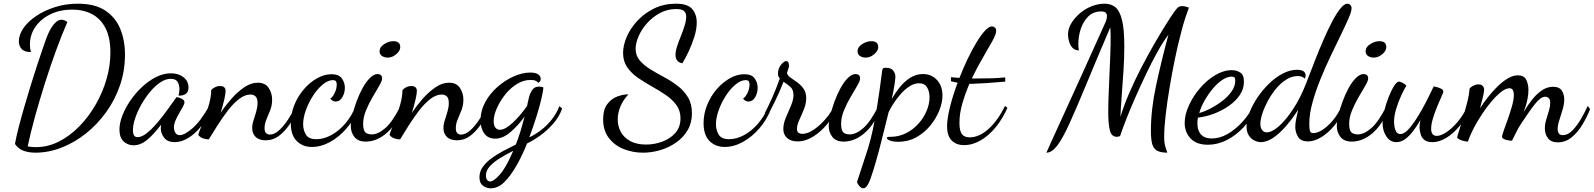

<svg xmlns="http://www.w3.org/2000/svg" viewBox="-20 -740 8633 1040"><path d="M172 87Q140 87 111 78Q82 69 61 40Q68 0 81.5 -52Q95 -104 112 -162.5Q129 -221 147 -279.5Q165 -338 182 -389.5Q199 -441 212.5 -480Q226 -519 233 -538Q236 -546 243 -561.5Q250 -577 260.5 -593.5Q271 -610 284.5 -621.5Q298 -633 313 -633Q328 -633 345 -621Q314 -550 282.5 -463.5Q251 -377 222 -285Q193 -193 169 -106Q145 -19 130 53Q142 55 153 56Q164 57 175 57Q239 57 298.5 27Q358 -3 409 -55Q460 -107 498 -173Q536 -239 557 -311.5Q578 -384 578 -455Q578 -536 551.5 -587.5Q525 -639 478.5 -663.5Q432 -688 371 -688Q306 -688 254 -663Q202 -638 172 -595Q142 -552 142 -498Q142 -487 143.5 -476.5Q145 -466 148 -458Q112 -458 97 -475Q82 -492 82 -516Q82 -551 106.5 -587Q131 -623 175.5 -653Q220 -683 278 -701.5Q336 -720 402 -720Q494 -720 550 -683Q606 -646 631.5 -583.5Q657 -521 657 -444Q657 -357 630 -278Q603 -199 555 -132.5Q507 -66 445.5 -17Q384 32 313.5 59.5Q243 87 172 87Z M704 47Q672 47 649.5 26Q627 5 627 -38Q627 -73 643 -114.5Q659 -156 687 -196.5Q715 -237 750.5 -270Q786 -303 826 -323Q866 -343 906 -343Q946 -343 973.5 -322Q1001 -301 1001 -266Q1001 -241 985.5 -231Q970 -221 947 -222Q949 -231 950.5 -240Q952 -249 952 -258Q952 -280 942 -296.5Q932 -313 905 -313Q877 -313 848 -293.5Q819 -274 792.5 -242Q766 -210 745 -172.5Q724 -135 712 -99Q700 -63 700 -34Q700 3 725 3Q748 3 775.5 -19Q803 -41 831.5 -74.5Q860 -108 886 -144Q912 -180 932 -208Q935 -214 938 -214Q943 -213 953 -210Q963 -207 971 -201Q979 -195 979 -186Q979 -177 970.5 -161.5Q962 -146 950.5 -126.5Q939 -107 930.5 -87Q922 -67 922 -50Q922 -35 929.5 -21.5Q937 -8 954 -8Q980 -8 1024 -46.5Q1068 -85 1113 -166L1126 -153Q1104 -99 1071 -57.5Q1038 -16 1000.5 7Q963 30 926 30Q888 30 869.5 6.5Q851 -17 851 -44Q851 -49 851.5 -54Q852 -59 853 -65Q811 -10 776 18.5Q741 47 704 47Z M1420 20Q1383 20 1364.5 1.5Q1346 -17 1346 -46Q1346 -66 1353.5 -89Q1361 -112 1368 -136Q1375 -160 1375 -182Q1375 -208 1364 -218Q1353 -228 1337 -228Q1306 -228 1274 -203Q1242 -178 1212.5 -139Q1183 -100 1157 -59Q1131 -18 1111 15Q1094 15 1078.5 9Q1063 3 1054 -9Q1054 -14 1064.5 -40Q1075 -66 1089 -103Q1103 -140 1113.5 -180Q1124 -220 1124 -252Q1130 -260 1143.5 -267Q1157 -274 1172 -274Q1202 -274 1202 -247Q1202 -232 1194.5 -199.5Q1187 -167 1175 -129Q1201 -168 1234 -205.5Q1267 -243 1303.5 -267.5Q1340 -292 1376 -292Q1417 -292 1435.5 -263.5Q1454 -235 1454 -201Q1454 -170 1444 -144Q1434 -118 1423.5 -94Q1413 -70 1413 -46Q1413 -26 1421.5 -18.5Q1430 -11 1441 -11Q1466 -11 1491.5 -34Q1517 -57 1540.5 -93Q1564 -129 1582 -166L1595 -152Q1574 -103 1547.5 -64.5Q1521 -26 1489.5 -3Q1458 20 1420 20Z M1669 56Q1620 56 1587.5 24Q1555 -8 1555 -73Q1555 -123 1574 -170.5Q1593 -218 1625 -255.5Q1657 -293 1696.5 -315.5Q1736 -338 1775 -338Q1816 -338 1832 -315Q1848 -292 1848 -265Q1848 -237 1834.5 -213.5Q1821 -190 1798 -190Q1781 -190 1769 -206Q1782 -214 1793 -236.5Q1804 -259 1804 -284Q1804 -294 1799.5 -300Q1795 -306 1783 -306Q1757 -306 1728.5 -282.5Q1700 -259 1676 -222Q1652 -185 1637 -143.5Q1622 -102 1622 -67Q1622 -37 1636.5 -11.5Q1651 14 1694 14Q1733 14 1774 -8Q1815 -30 1850 -70.5Q1885 -111 1907 -166L1922 -154Q1899 -93 1858 -45.5Q1817 2 1768 29Q1719 56 1669 56Z M1961 27Q1920 27 1900 2Q1880 -23 1880 -58Q1880 -81 1888.5 -116Q1897 -151 1911 -189.5Q1925 -228 1943.5 -262Q1962 -296 1983.5 -317.5Q2005 -339 2026 -339Q2036 -339 2043 -333Q2050 -327 2050 -315Q2050 -303 2034.5 -276Q2019 -249 1998.5 -214.5Q1978 -180 1962.5 -142Q1947 -104 1947 -70Q1947 -35 1958.5 -23.5Q1970 -12 1994 -12Q2028 -12 2067 -46Q2106 -80 2149 -165L2160 -153Q2129 -67 2075 -20Q2021 27 1961 27ZM2080 -428Q2063 -428 2049.5 -436.5Q2036 -445 2036 -463Q2036 -485 2061 -501Q2086 -517 2111 -517Q2127 -517 2137.5 -510Q2148 -503 2148 -484Q2148 -465 2126.5 -446.5Q2105 -428 2080 -428Z M2456 20Q2419 20 2400.5 1.5Q2382 -17 2382 -46Q2382 -66 2389.5 -89Q2397 -112 2404 -136Q2411 -160 2411 -182Q2411 -208 2400 -218Q2389 -228 2373 -228Q2342 -228 2310 -203Q2278 -178 2248.5 -139Q2219 -100 2193 -59Q2167 -18 2147 15Q2130 15 2114.5 9Q2099 3 2090 -9Q2090 -14 2100.5 -40Q2111 -66 2125 -103Q2139 -140 2149.5 -180Q2160 -220 2160 -252Q2166 -260 2179.5 -267Q2193 -274 2208 -274Q2238 -274 2238 -247Q2238 -232 2230.5 -199.5Q2223 -167 2211 -129Q2237 -168 2270 -205.5Q2303 -243 2339.5 -267.5Q2376 -292 2412 -292Q2453 -292 2471.5 -263.5Q2490 -235 2490 -201Q2490 -170 2480 -144Q2470 -118 2459.5 -94Q2449 -70 2449 -46Q2449 -26 2457.5 -18.5Q2466 -11 2477 -11Q2502 -11 2527.5 -34Q2553 -57 2576.5 -93Q2600 -129 2618 -166L2631 -152Q2610 -103 2583.5 -64.5Q2557 -26 2525.5 -3Q2494 20 2456 20Z M2638 280Q2615 280 2596 266Q2577 252 2577 220Q2577 189 2595.5 163.5Q2614 138 2643.5 116.5Q2673 95 2707.5 77Q2742 59 2774 43Q2787 11 2798.5 -26.5Q2810 -64 2821 -108Q2784 -57 2743.5 -23Q2703 11 2662 11Q2624 11 2603.5 -16.5Q2583 -44 2583 -88Q2583 -140 2608.5 -187Q2634 -234 2675.5 -270Q2717 -306 2763.5 -326.5Q2810 -347 2852 -347Q2882 -347 2895.5 -337Q2909 -327 2909 -313Q2909 -303 2903.5 -297.5Q2898 -292 2896 -291Q2889 -300 2879 -303.5Q2869 -307 2854 -307Q2815 -307 2778.5 -284Q2742 -261 2714.5 -225.5Q2687 -190 2670.5 -152Q2654 -114 2654 -83Q2654 -60 2663.5 -48.5Q2673 -37 2688 -37Q2716 -37 2756.5 -74.5Q2797 -112 2835 -166Q2837 -178 2839.5 -187.5Q2842 -197 2845 -211Q2850 -233 2862.5 -252Q2875 -271 2900 -271Q2905 -271 2910.5 -270Q2916 -269 2923 -267Q2923 -251 2913.5 -209Q2904 -167 2886.5 -111Q2869 -55 2847 4Q2879 -11 2911 -35.5Q2943 -60 2969 -93Q2995 -126 3010 -165L3025 -152Q3009 -107 2976 -69.5Q2943 -32 2905 -5Q2867 22 2835 37Q2808 104 2776.5 159Q2745 214 2711 247Q2677 280 2638 280ZM2635 243Q2654 243 2687.5 205.5Q2721 168 2760 77Q2721 96 2687.5 117Q2654 138 2633 161Q2612 184 2612 211Q2612 226 2618.5 234.5Q2625 243 2635 243Z M3463 87Q3408 87 3358.5 67.5Q3309 48 3278 7.5Q3247 -33 3247 -93Q3247 -146 3269 -175.5Q3291 -205 3323 -217Q3355 -229 3384 -229Q3355 -198 3340.5 -163Q3326 -128 3326 -93Q3326 -57 3342.5 -26Q3359 5 3393.5 24Q3428 43 3480 43Q3525 43 3568 27Q3611 11 3638.5 -20.5Q3666 -52 3666 -99Q3666 -141 3643.5 -171.5Q3621 -202 3585.5 -226Q3550 -250 3510.5 -272Q3471 -294 3435.5 -318.5Q3400 -343 3377.5 -375.5Q3355 -408 3355 -453Q3355 -495 3375 -541Q3395 -587 3433 -628Q3471 -669 3524 -694.5Q3577 -720 3642 -720Q3704 -720 3729 -691.5Q3754 -663 3754 -618Q3754 -582 3741 -540.5Q3728 -499 3710 -461Q3692 -423 3676 -397Q3656 -401 3647.5 -413Q3639 -425 3639 -443Q3639 -464 3648 -490.5Q3657 -517 3668.5 -545.5Q3680 -574 3688.5 -601.5Q3697 -629 3697 -650Q3697 -669 3685.5 -680Q3674 -691 3642 -691Q3595 -691 3555 -669.5Q3515 -648 3485 -614.5Q3455 -581 3439 -543.5Q3423 -506 3423 -476Q3423 -439 3445 -413Q3467 -387 3501.5 -365.5Q3536 -344 3575.5 -323Q3615 -302 3649.5 -276Q3684 -250 3706 -214Q3728 -178 3728 -127Q3728 -75 3705 -35.5Q3682 4 3643 31.5Q3604 59 3557 73Q3510 87 3463 87Z M3905 56Q3856 56 3823.5 24Q3791 -8 3791 -73Q3791 -123 3810 -170.5Q3829 -218 3861 -255.5Q3893 -293 3932.5 -315.5Q3972 -338 4011 -338Q4052 -338 4068 -315Q4084 -292 4084 -265Q4084 -237 4070.5 -213.5Q4057 -190 4034 -190Q4017 -190 4005 -206Q4018 -214 4029 -236.5Q4040 -259 4040 -284Q4040 -294 4035.5 -300Q4031 -306 4019 -306Q3993 -306 3964.5 -282.5Q3936 -259 3912 -222Q3888 -185 3873 -143.5Q3858 -102 3858 -67Q3858 -37 3872.5 -11.5Q3887 14 3930 14Q3969 14 4010 -8Q4051 -30 4086 -70.5Q4121 -111 4143 -166L4158 -154Q4135 -93 4094 -45.5Q4053 2 4004 29Q3955 56 3905 56Z M4299 26Q4264 26 4243.5 7.5Q4223 -11 4223 -41Q4223 -71 4237 -103.5Q4251 -136 4264.5 -168Q4278 -200 4278 -225Q4278 -254 4261 -269.5Q4244 -285 4224 -297Q4202 -240 4176 -187.5Q4150 -135 4134 -107L4123 -128Q4137 -154 4159.5 -203.5Q4182 -253 4204 -315Q4194 -325 4194 -340Q4194 -369 4210.5 -389Q4227 -409 4237 -409Q4249 -409 4251.5 -398.5Q4254 -388 4254 -383Q4254 -378 4249 -364Q4244 -350 4243 -346Q4244 -333 4259.5 -321.5Q4275 -310 4295.5 -296Q4316 -282 4331.5 -261Q4347 -240 4347 -208Q4347 -179 4334.5 -148Q4322 -117 4309.5 -90Q4297 -63 4297 -42Q4297 -26 4305.5 -20.5Q4314 -15 4325 -15Q4349 -15 4374.5 -29.5Q4400 -44 4424.5 -67Q4449 -90 4468 -115.5Q4487 -141 4496 -163L4513 -150Q4494 -108 4460 -67Q4426 -26 4384.5 0Q4343 26 4299 26Z M4550 27Q4509 27 4489 2Q4469 -23 4469 -58Q4469 -81 4477.5 -116Q4486 -151 4500 -189.5Q4514 -228 4532.5 -262Q4551 -296 4572.5 -317.5Q4594 -339 4615 -339Q4625 -339 4632 -333Q4639 -327 4639 -315Q4639 -303 4623.5 -276Q4608 -249 4587.5 -214.5Q4567 -180 4551.5 -142Q4536 -104 4536 -70Q4536 -35 4547.5 -23.5Q4559 -12 4583 -12Q4617 -12 4656 -46Q4695 -80 4738 -165L4749 -153Q4718 -67 4664 -20Q4610 27 4550 27ZM4669 -428Q4652 -428 4638.5 -436.5Q4625 -445 4625 -463Q4625 -485 4650 -501Q4675 -517 4700 -517Q4716 -517 4726.5 -510Q4737 -503 4737 -484Q4737 -465 4715.5 -446.5Q4694 -428 4669 -428Z M4656 280Q4648 280 4640 273Q4632 266 4627.5 257.5Q4623 249 4622 246Q4640 189 4655 145.5Q4670 102 4683 59.5Q4696 17 4707.5 -36.5Q4719 -90 4731.5 -166.5Q4744 -243 4758 -354Q4759 -364 4762 -368.5Q4765 -373 4778 -373Q4806 -373 4818 -358Q4830 -343 4830 -325Q4830 -312 4825 -279.5Q4820 -247 4810 -203Q4828 -235 4853 -266.5Q4878 -298 4910 -318.5Q4942 -339 4980 -339Q5025 -339 5055 -307Q5085 -275 5085 -223Q5085 -184 5067.5 -140.5Q5050 -97 5018 -58.5Q4986 -20 4942.5 4Q4899 28 4846 28Q4818 28 4801 21.5Q4784 15 4784 7Q4784 2 4791.5 1.5Q4799 1 4809 1Q4851 0 4888.5 -19Q4926 -38 4954.5 -69.5Q4983 -101 4999 -139Q5015 -177 5015 -213Q5015 -245 5001.5 -267Q4988 -289 4958 -289Q4933 -289 4907.5 -273Q4882 -257 4859.5 -231.5Q4837 -206 4819.5 -179Q4802 -152 4793 -131Q4775 -59 4758 9.5Q4741 78 4725 134Q4709 190 4695.5 227Q4682 264 4670 274Q4664 280 4656 280Z M5202 46Q5159 46 5134.5 20.5Q5110 -5 5110 -55Q5110 -98 5126 -161.5Q5142 -225 5167 -292Q5158 -294 5149 -295.5Q5140 -297 5131 -300V-322Q5142 -321 5153 -320Q5164 -319 5177 -318Q5198 -372 5222 -422Q5246 -472 5270 -511.5Q5294 -551 5315.5 -574Q5337 -597 5353 -597Q5361 -597 5368.5 -591Q5376 -585 5376 -573Q5376 -555 5355 -517Q5334 -479 5303.5 -427Q5273 -375 5244 -315Q5253 -315 5262 -315Q5271 -315 5279 -315Q5316 -315 5352 -316Q5388 -317 5425 -321V-298Q5370 -293 5326 -290Q5282 -287 5245 -286Q5241 -286 5238 -286Q5235 -286 5231 -286Q5209 -235 5193 -180.5Q5177 -126 5177 -74Q5177 -32 5190 -14Q5203 4 5232 4Q5284 4 5334.5 -41.5Q5385 -87 5424 -166L5437 -156Q5412 -99 5375 -53Q5338 -7 5293.5 19.5Q5249 46 5202 46Z M5648 87Q5654 73 5680 15.5Q5706 -42 5749 -135.5Q5792 -229 5847 -351Q5902 -473 5966 -615Q5970 -623 5973 -633.5Q5976 -644 5976 -654Q5976 -664 5969.5 -671Q5963 -678 5944 -678Q5902 -678 5874.5 -650.5Q5847 -623 5834 -583Q5821 -543 5821 -503Q5821 -494 5821.5 -485Q5822 -476 5824 -467Q5803 -467 5790 -480.5Q5777 -494 5771 -514.5Q5765 -535 5765 -552Q5765 -584 5783 -614Q5801 -644 5830 -668.5Q5859 -693 5894 -706.5Q5929 -720 5963 -720Q5998 -720 6021.5 -701Q6045 -682 6057.5 -632Q6070 -582 6070 -488Q6070 -425 6065.5 -356Q6061 -287 6056 -222.5Q6051 -158 6049 -107Q6067 -167 6096.5 -235.5Q6126 -304 6161 -371.5Q6196 -439 6230 -498Q6264 -557 6291.5 -601Q6319 -645 6333 -665Q6347 -686 6357 -696.5Q6367 -707 6384 -707Q6398 -707 6420 -699Q6413 -681 6400.5 -643.5Q6388 -606 6375 -553Q6359 -493 6343.5 -417.5Q6328 -342 6315 -264Q6302 -186 6294 -117.5Q6286 -49 6286 0Q6286 23 6288 36Q6290 49 6294 59.5Q6298 70 6303 87Q6266 87 6246.5 75.5Q6227 64 6220.5 38Q6214 12 6214 -31Q6214 -147 6242.5 -279Q6271 -411 6309 -552Q6280 -514 6249 -458Q6218 -402 6187.5 -338Q6157 -274 6129 -210.5Q6101 -147 6080 -93Q6059 -39 6047 -3Q6040 -1 6037.5 0Q6035 1 6030 1Q6000 1 5991.5 -34.5Q5983 -70 5983 -133Q5983 -173 5985 -225.5Q5987 -278 5989.5 -333.5Q5992 -389 5994 -441.5Q5996 -494 5996 -535Q5996 -553 5995.5 -566.5Q5995 -580 5994 -592Q5916 -409 5862.5 -279.5Q5809 -150 5772 -69Q5735 12 5706 49.5Q5677 87 5648 87Z M6523 44Q6461 44 6429 10Q6397 -24 6397 -74Q6397 -118 6419.5 -168Q6442 -218 6479.5 -262Q6517 -306 6562.5 -333Q6608 -360 6653 -360Q6677 -360 6697.5 -347.5Q6718 -335 6718 -297Q6718 -259 6696 -226Q6674 -193 6637 -167Q6600 -141 6556.5 -124.5Q6513 -108 6469 -103Q6467 -95 6466.5 -87.5Q6466 -80 6466 -72Q6466 -60 6468.5 -46Q6471 -32 6479.5 -19Q6488 -6 6503.5 2Q6519 10 6544 10Q6587 10 6629 -14Q6671 -38 6707.5 -77.5Q6744 -117 6769 -165L6784 -154Q6757 -94 6715 -49.5Q6673 -5 6623.5 19.5Q6574 44 6523 44ZM6476 -128Q6503 -135 6536 -152Q6569 -169 6600 -192.5Q6631 -216 6651 -244.5Q6671 -273 6671 -304Q6671 -315 6667 -320Q6663 -325 6651 -325Q6628 -325 6601.5 -307.5Q6575 -290 6550.5 -261Q6526 -232 6506 -197.5Q6486 -163 6476 -128Z M6810 30Q6793 30 6774.5 21Q6756 12 6744 -7Q6732 -26 6732 -56Q6732 -89 6748 -130Q6764 -171 6791 -211.5Q6818 -252 6853.5 -286.5Q6889 -321 6928 -341.5Q6967 -362 7006 -362Q7028 -362 7040 -354.5Q7052 -347 7052 -331Q7052 -327 7051 -322.5Q7050 -318 7046 -314Q7042 -321 7032 -324.5Q7022 -328 7009 -328Q6977 -328 6946.5 -308.5Q6916 -289 6891 -258.5Q6866 -228 6847 -192.5Q6828 -157 6817.5 -124.5Q6807 -92 6807 -69Q6807 -48 6816.5 -35.5Q6826 -23 6842 -23Q6869 -23 6907 -56Q6945 -89 6985 -150Q7025 -211 7057 -294Q7079 -352 7102.5 -412Q7126 -472 7150 -527Q7174 -582 7197 -625.5Q7220 -669 7241 -694.5Q7262 -720 7278 -720Q7287 -720 7294 -713Q7301 -706 7301 -695Q7301 -678 7284.5 -640Q7268 -602 7242 -549Q7216 -496 7186.5 -434Q7157 -372 7131 -307.5Q7105 -243 7088.5 -182Q7072 -121 7072 -70Q7072 -43 7075.5 -31Q7079 -19 7094 -19Q7115 -19 7143 -36.5Q7171 -54 7199 -87Q7227 -120 7248 -167L7263 -155Q7243 -103 7209.5 -62Q7176 -21 7138 2.5Q7100 26 7065 26Q7026 26 7011 1Q6996 -24 6996 -53Q6996 -70 7000.5 -94Q7005 -118 7012 -146Q6980 -96 6944.5 -55.5Q6909 -15 6875 7.5Q6841 30 6810 30Z M7302 27Q7261 27 7241 2Q7221 -23 7221 -58Q7221 -81 7229.5 -116Q7238 -151 7252 -189.5Q7266 -228 7284.5 -262Q7303 -296 7324.5 -317.5Q7346 -339 7367 -339Q7377 -339 7384 -333Q7391 -327 7391 -315Q7391 -303 7375.5 -276Q7360 -249 7339.5 -214.5Q7319 -180 7303.5 -142Q7288 -104 7288 -70Q7288 -35 7299.5 -23.5Q7311 -12 7335 -12Q7369 -12 7408 -46Q7447 -80 7490 -165L7501 -153Q7470 -67 7416 -20Q7362 27 7302 27ZM7421 -428Q7404 -428 7390.5 -436.5Q7377 -445 7377 -463Q7377 -485 7402 -501Q7427 -517 7452 -517Q7468 -517 7478.5 -510Q7489 -503 7489 -484Q7489 -465 7467.5 -446.5Q7446 -428 7421 -428Z M7544 30Q7510 30 7489.5 -1Q7469 -32 7469 -72Q7469 -101 7478 -139Q7487 -177 7501.5 -213.5Q7516 -250 7531 -274Q7546 -298 7558 -298Q7563 -298 7576 -292Q7589 -286 7598 -276Q7587 -259 7571 -225Q7555 -191 7543 -151.5Q7531 -112 7531 -79Q7531 -72 7533 -56Q7535 -40 7542.5 -27Q7550 -14 7565 -14Q7584 -14 7603.5 -33.5Q7623 -53 7643.5 -83.5Q7664 -114 7683.5 -149Q7703 -184 7719 -217Q7735 -250 7746 -272Q7753 -271 7765.5 -267.5Q7778 -264 7788 -258.5Q7798 -253 7798 -243Q7798 -239 7788 -217Q7778 -195 7765 -163.5Q7752 -132 7742 -99.5Q7732 -67 7732 -42Q7732 -25 7739 -14.5Q7746 -4 7763 -4Q7784 -4 7813.5 -23Q7843 -42 7874 -78Q7905 -114 7929 -165L7943 -155Q7922 -101 7887.5 -59Q7853 -17 7814.5 6.5Q7776 30 7739 30Q7712 30 7697 19Q7682 8 7676 -10.5Q7670 -29 7669 -50Q7669 -60 7670.5 -70Q7672 -80 7674 -90Q7656 -59 7635.5 -31.5Q7615 -4 7592 13Q7569 30 7544 30Z M8418 31Q8382 31 8365 9Q8348 -13 8348 -44Q8348 -68 8355.5 -92.5Q8363 -117 8370 -140.5Q8377 -164 8377 -182Q8377 -201 8369 -208.5Q8361 -216 8350 -216Q8326 -216 8296 -178.5Q8266 -141 8220 -71Q8204 -47 8192 -22Q8180 3 8170 22Q8161 22 8148.5 20Q8136 18 8126 13Q8116 8 8116 0Q8116 -7 8125.5 -33.5Q8135 -60 8147.5 -95Q8160 -130 8170 -165.5Q8180 -201 8180 -226Q8180 -242 8174.5 -252Q8169 -262 8156 -262Q8134 -262 8103.5 -236Q8073 -210 8040.5 -167.5Q8008 -125 7978.5 -74.5Q7949 -24 7931 27Q7922 27 7908 23.5Q7894 20 7883.5 14.5Q7873 9 7873 4Q7873 0 7882.5 -29Q7892 -58 7904 -99.5Q7916 -141 7927 -184Q7938 -227 7940 -259Q7945 -268 7960 -275.5Q7975 -283 7989 -283Q8003 -283 8011 -275Q8019 -267 8019 -254Q8019 -242 8012.5 -215Q8006 -188 7997 -154Q8017 -185 8042 -216.5Q8067 -248 8094 -274Q8121 -300 8148.5 -316Q8176 -332 8202 -332Q8235 -332 8247 -308Q8259 -284 8259 -253Q8259 -232 8255 -209.5Q8251 -187 8245 -167.5Q8239 -148 8233 -133Q8253 -167 8277.5 -198.5Q8302 -230 8331 -250Q8360 -270 8392 -270Q8426 -270 8439.5 -249.5Q8453 -229 8453 -202Q8453 -176 8444 -146Q8435 -116 8426 -88Q8417 -60 8417 -40Q8417 -28 8423 -18Q8429 -8 8445 -8Q8473 -8 8497.5 -33.5Q8522 -59 8543.5 -95.5Q8565 -132 8580 -166L8593 -149Q8577 -108 8552 -66Q8527 -24 8493.5 3.5Q8460 31 8418 31Z"/></svg>

Font: Dancing Script Medium
Style: Regular
Weight: 500
Designer: Pablo Impallari
Foundry: Pablo Impallari
Version: Version 2.000